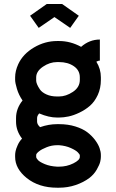

<svg xmlns="http://www.w3.org/2000/svg" viewBox="-20 -712 565 935"><path d="M267.6 99.6Q305.2 99.6 336.9 83.7Q368.7 67.9 368.7 52.2V44.4Q368.7 40 359.1 30Q349.6 20 324.7 8.8Q299.8 -2.4 267.6 -4.9H257.8Q231.9 -4.9 207.3 4.9Q182.6 14.6 169.4 25.4Q156.2 36.1 156.2 42.5V52.2Q156.2 58.1 165 67.6Q173.8 77.1 198.7 87.4Q223.6 97.7 257.8 99.6ZM449.2 -411.6Q471.2 -376.5 471.2 -335.4V-322.8Q471.2 -282.2 456.1 -249.5Q440.9 -216.8 418.2 -197Q395.5 -177.2 366.9 -163.6Q338.4 -149.9 313.7 -144.8Q289.1 -139.6 267.6 -139.6H257.8Q217.8 -139.6 170.9 -159.7Q160.6 -147.9 160.6 -137.2V-119.6Q160.6 -106 175.3 -92.8Q216.8 -107.4 257.8 -107.4H267.6Q311 -107.4 346.9 -96.2Q382.8 -85 405.3 -67.9Q427.7 -50.8 443.1 -30Q458.5 -9.3 464.8 9Q471.2 27.3 471.2 42.5V52.2Q471.2 61.5 468 75.7Q464.8 89.8 451.2 113.8Q437.5 137.7 415 154.8Q387.2 175.8 348.6 189Q310.1 202.1 267.6 202.1H257.8Q168.9 202.1 109.9 154.8Q53.7 109.4 53.7 52.2V42.5Q53.7 35.2 55.9 23.9Q58.1 12.7 66.2 -5.4Q74.2 -23.4 87.4 -37.1Q58.1 -74.7 58.1 -119.6V-137.2Q58.1 -183.1 89.8 -222.7Q71.3 -249.5 62.5 -279.1Q53.7 -308.6 53.7 -322.8V-335.4Q53.7 -366.2 68.8 -399.4Q91.8 -449.2 145.3 -480.7Q198.7 -512.2 257.8 -512.2H268.1Q323.2 -512.2 375 -483.9Q415.5 -519.5 466.3 -519.5V-417Q459 -417 449.2 -411.6ZM257.8 -242.2H267.6Q301.3 -242.2 335 -264.6Q368.7 -287.1 368.7 -322.8V-335.4Q368.7 -369.6 339.6 -389.6Q310.5 -409.7 267.6 -409.7H257.8Q222.2 -409.7 189.2 -387.2Q156.2 -364.7 156.2 -335.4V-318.8Q156.2 -312.5 160.4 -301.8Q164.6 -291 174.3 -276.6Q184.1 -262.2 206.1 -252.2Q228 -242.2 257.8 -242.2ZM282.7 -692.4 363.8 -635.3 321.8 -576.2 245.1 -628.9 168.5 -576.2 126.5 -635.3 207.5 -692.4Z"/></svg>

Font: Anka/Coder Condensed
Style: Bold
Weight: 700
Width: 4
Monospace: yes
Version: Version 001.100